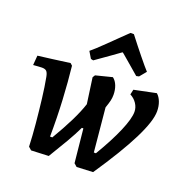

<svg xmlns="http://www.w3.org/2000/svg" viewBox="-128 -827 927 956"><g transform="rotate(20 335.0 -348.5)"><path d="M215 -86Q253 -150 279.5 -203.5Q306 -257 320 -300L301 -436L309 -449L396 -471Q412 -459 420.5 -437Q429 -415 429 -389Q429 -373 425.5 -358Q422 -343 413 -317L435 -86H446Q499 -175 527.5 -242Q556 -309 556 -345Q556 -368 542.5 -388.5Q529 -409 507 -420L513 -447L629 -471Q644 -458 652.5 -435.5Q661 -413 661 -386Q661 -334 612 -236Q563 -138 465 7L379 11L363 -3L345 -181H337Q319 -143 292 -96.5Q265 -50 230 7L138 11L122 -3Q120 -58 114 -122.5Q108 -187 100.5 -249.5Q93 -312 84 -359Q80 -380 72.5 -387.5Q65 -395 48 -395Q42 -395 28 -394Q14 -393 2 -392L6 -443Q38 -447 85 -453Q132 -459 174 -465L185 -455Q194 -373 199 -279.5Q204 -186 203 -86ZM241 -554Q250 -561 269 -578.5Q288 -596 310.5 -618Q333 -640 354 -660.5Q375 -681 389 -694.5Q403 -708 403 -708H421Q421 -708 431.5 -694.5Q442 -681 458 -660.5Q474 -640 492 -618Q510 -596 524.5 -578.5Q539 -561 546 -554L517 -519L503 -516Q500 -519 489 -528Q478 -537 464 -549.5Q450 -562 436 -573.5Q422 -585 412 -594Q402 -603 400 -604Q397 -603 385 -594Q373 -585 356.5 -573.5Q340 -562 322.5 -549.5Q305 -537 292 -528Q279 -519 275 -516L262 -519Z"/></g></svg>

Font: Alegreya SemiBold
Style: Italic
Weight: 600
Italic angle: -7°
Designer: Juan Pablo del Peral
Foundry: Huerta Tipografica
Version: Version 2.009